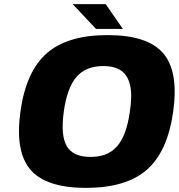

<svg xmlns="http://www.w3.org/2000/svg" viewBox="-20 -890 866 930"><path d="M206.5 -632Q307 -720 501 -720Q695 -720 770.5 -632Q846 -544 819 -350Q792 -156 691.5 -68Q591 20 397 20Q203 20 127.5 -68Q52 -156 79 -350Q106 -544 206.5 -632ZM418 -130Q461 -130 492.5 -142.5Q524 -155 547.5 -182Q571 -209 586 -250.5Q601 -292 609 -350Q621 -427 610.5 -475.5Q600 -524 568 -547Q536 -570 480 -570Q396 -570 350.5 -517.5Q305 -465 289 -349.5Q273 -234 303.5 -182Q334 -130 418 -130ZM575 -750H445L332 -870H492Z"/></svg>

Font: Fivo Sans Modern Heavy
Style: Regular
Weight: 900
Designer: Alexander Slobzheninov
Foundry: Alexander Slobzheninov
Version: 1.0